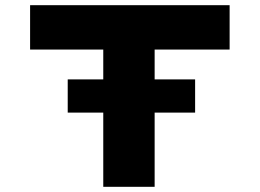

<svg xmlns="http://www.w3.org/2000/svg" viewBox="-20 -720 1001 740"><path d="M241 -286V-414H732V-286ZM378 0V-529H96V-700H865V-529H576V0Z"/></svg>

Font: Lexend Zetta ExtraBold
Style: Regular
Weight: 800
Designer: Bonnie Shaver-Troup, Thomas Jockin
Foundry: Lexend
Version: Version 1.007